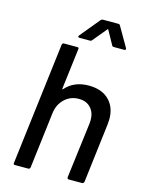

<svg xmlns="http://www.w3.org/2000/svg" viewBox="-129 -956 784 1033"><g transform="rotate(15 263.0 -439.0)"><path d="M485 -369Q485 -360 483 -340L443 -10Q442 -6 439 -3Q436 0 432 0H358Q349 0 349 -10L388 -321Q389 -327 389 -339Q389 -381 365 -407Q341 -433 299 -433Q252 -433 219.5 -402Q187 -371 181 -322L143 -10Q141 0 132 0H58Q48 0 50 -10L133 -690Q135 -700 144 -700H218Q228 -700 226 -690L198 -463Q198 -461 199.5 -460Q201 -459 202 -461Q250 -516 332 -516Q404 -516 444.5 -476.5Q485 -437 485 -369ZM211 -763 301 -872Q306 -878 315 -878H397Q407 -878 409 -872L472 -763L474 -758Q474 -751 465 -751H408Q399 -751 397 -757L355 -833Q354 -835 352 -835Q350 -835 349 -833L286 -757Q282 -751 274 -751H216Q210 -751 208.5 -754.5Q207 -758 211 -763Z"/></g></svg>

Font: Barlow Medium
Style: Italic
Weight: 500
Italic angle: -7°
Designer: Jeremy Tribby
Foundry: Tribby Type
Version: Version 1.408